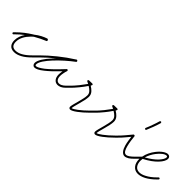

<svg xmlns="http://www.w3.org/2000/svg" viewBox="64 -1165 1840 1840"><g transform="rotate(45 983.5 -245.5)"><path d="M-7 -118C-11 -114 -11 -108 -7 -104C-3 -100 3 -100 7 -104L17 -114C41 -138 65 -159 89 -177C67 -145 53 -108 53 -70C53 -46 59 -25 71 -11C83 4 102 13 130 13C156 13 182 5 209 -10C235 -24 262 -46 289 -73L320 -104C324 -108 324 -114 320 -118C316 -122 310 -122 306 -118L275 -87C249 -61 224 -41 199 -27C176 -14 152 -7 130 -7C110 -7 95 -13 86 -24C77 -35 73 -51 73 -70C73 -120 101 -167 139 -205C146 -212 154 -220 162 -226C201 -249 239 -267 275 -282C275 -282 276 -282 276 -283H277C279 -284 280 -286 281 -289C281 -290 281 -293 280 -295C280 -295 280 -296 279 -296V-297L276 -301C276 -302 275 -302 275 -302C274 -303 274 -303 274 -303L273 -304C272 -304 272 -304 272 -304C271 -304 271 -304 271 -305C270 -305 270 -305 269 -305C268 -305 267 -305 267 -305H266H265C228 -293 187 -272 151 -243C147 -240 142 -237 138 -235C93 -207 48 -173 3 -128Z M306 -118C302 -114 302 -108 306 -104C310 -100 316 -100 320 -104L337 -121C375 -159 416 -196 460 -231C451 -222 443 -214 435 -205C381 -147 344 -91 344 -55C344 -45 347 -37 352 -31C357 -25 364 -21 375 -21C393 -21 421 -33 462 -66C495 -92 537 -131 591 -187C590 -185 590 -182 589 -180C587 -165 585 -150 585 -138C585 -114 591 -95 602 -81C613 -67 629 -59 648 -59C659 -59 672 -62 685 -68C698 -74 711 -84 725 -98L731 -104C735 -108 735 -114 731 -118C727 -122 721 -122 717 -118L711 -112C699 -100 687 -92 676 -86C666 -81 657 -79 648 -79C635 -79 625 -84 617 -94C609 -104 605 -119 605 -138C605 -149 606 -162 609 -176C612 -191 615 -205 620 -219V-220C620 -221 620 -222 620 -223C620 -224 620 -225 619 -225C619 -226 619 -226 619 -227C618 -228 618 -228 617 -229C616 -230 616 -230 616 -230C615 -231 615 -231 615 -231C614 -231 614 -231 614 -231L613 -232H612C611 -232 610 -232 609 -232C608 -232 608 -232 607 -231C606 -231 606 -231 605 -231C604 -230 604 -230 603 -229C538 -159 488 -111 450 -81C414 -54 390 -41 375 -41C372 -41 369 -42 367 -44C365 -46 364 -50 364 -55C364 -88 401 -139 449 -191C500 -246 564 -302 618 -342C618 -342 619 -342 619 -343L620 -344C620 -344 620 -345 621 -345V-346C621 -347 621 -347 621 -347C622 -347 622 -348 622 -349C622 -349 622 -349 622 -350C622 -350 622 -350 622 -351C622 -352 622 -352 622 -352C622 -353 621 -353 621 -353C621 -354 621 -354 621 -355H620V-356C620 -356 620 -357 619 -357L617 -359L616 -360C615 -361 615 -361 614 -361C614 -361 614 -361 613 -361C613 -362 612 -362 612 -362C611 -362 611 -362 610 -362C610 -362 610 -362 609 -362H608C607 -362 607 -362 607 -362C607 -361 606 -361 606 -361C605 -361 605 -361 605 -360C551 -326 501 -290 454 -252C407 -214 363 -175 323 -135Z M717 -118C713 -114 713 -108 717 -104C721 -100 727 -100 731 -104L760 -133C771 -144 791 -166 814 -194C831 -214 849 -239 866 -264C884 -253 896 -244 905 -234C918 -220 922 -206 922 -192C922 -167 912 -126 902 -89C891 -49 881 -13 881 2C881 9 883 13 886 16C889 20 894 22 900 22C913 22 937 10 966 -12C993 -32 1025 -60 1057 -92L1069 -104C1073 -108 1073 -114 1069 -118C1065 -122 1059 -122 1055 -118L1043 -106C1012 -75 981 -48 954 -28C931 -11 912 1 901 2C901 -12 911 -47 921 -84C932 -123 942 -165 942 -192C942 -211 937 -229 920 -247C910 -258 896 -269 878 -280C880 -284 882 -287 883 -290C884 -290 884 -291 884 -292C885 -293 885 -294 885 -295C885 -296 885 -297 885 -297C885 -298 885 -298 885 -298C884 -299 884 -299 884 -299C884 -300 884 -300 883 -300C883 -301 883 -301 883 -301C882 -302 882 -302 882 -302L881 -303H880C880 -304 879 -304 878 -304C877 -305 876 -305 875 -305L831 -304C829 -304 827 -303 825 -302C824 -301 823 -300 822 -298C822 -298 822 -297 821 -297V-296V-295V-294C821 -292 822 -290 823 -288C824 -287 825 -286 827 -285C835 -281 842 -277 849 -274C832 -250 814 -226 798 -206C776 -179 756 -157 746 -147Z M1055 -118C1051 -114 1051 -108 1055 -104C1059 -100 1065 -100 1069 -104L1098 -133C1109 -144 1129 -166 1152 -194C1169 -214 1187 -239 1204 -264C1222 -253 1234 -244 1243 -234C1256 -220 1260 -206 1260 -192C1260 -167 1250 -126 1240 -89C1229 -49 1219 -13 1219 2C1219 9 1221 13 1224 16C1227 20 1232 22 1238 22C1251 22 1275 10 1304 -12C1331 -32 1363 -60 1395 -92L1407 -104C1411 -108 1411 -114 1407 -118C1403 -122 1397 -122 1393 -118L1381 -106C1350 -75 1319 -48 1292 -28C1269 -11 1250 1 1239 2C1239 -12 1249 -47 1259 -84C1270 -123 1280 -165 1280 -192C1280 -211 1275 -229 1258 -247C1248 -258 1234 -269 1216 -280C1218 -284 1220 -287 1221 -290C1222 -290 1222 -291 1222 -292C1223 -293 1223 -294 1223 -295C1223 -296 1223 -297 1223 -297C1223 -298 1223 -298 1223 -298C1222 -299 1222 -299 1222 -299C1222 -300 1222 -300 1221 -300C1221 -301 1221 -301 1221 -301C1220 -302 1220 -302 1220 -302L1219 -303H1218C1218 -304 1217 -304 1216 -304C1215 -305 1214 -305 1213 -305L1169 -304C1167 -304 1165 -303 1163 -302C1162 -301 1161 -300 1160 -298C1160 -298 1160 -297 1159 -297V-296V-295V-294C1159 -292 1160 -290 1161 -288C1162 -287 1163 -286 1165 -285C1173 -281 1180 -277 1187 -274C1170 -250 1152 -226 1136 -206C1114 -179 1094 -157 1084 -147Z M1537 -366C1535 -361 1537 -355 1542 -353C1547 -351 1553 -353 1555 -358C1564 -379 1574 -403 1583 -428C1592 -453 1601 -478 1607 -500C1608 -506 1605 -511 1600 -513C1594 -514 1589 -511 1587 -506C1581 -484 1573 -459 1564 -435C1555 -410 1546 -386 1537 -366ZM1393 -118C1389 -114 1389 -108 1393 -104C1397 -100 1403 -100 1407 -104L1415 -112C1430 -126 1446 -144 1463 -164C1476 -178 1488 -193 1500 -208C1504 -180 1508 -143 1517 -111C1530 -64 1553 -30 1585 -30C1598 -30 1613 -36 1628 -45C1642 -54 1656 -67 1670 -81L1693 -104C1697 -108 1697 -114 1693 -118C1689 -122 1683 -122 1679 -118L1656 -95C1643 -82 1630 -71 1617 -62C1606 -55 1595 -50 1585 -50C1559 -50 1546 -83 1537 -116C1526 -156 1521 -203 1518 -232C1518 -233 1518 -233 1518 -234C1517 -234 1517 -235 1517 -235V-236C1516 -236 1516 -237 1516 -237L1515 -238C1515 -238 1515 -238 1514 -239C1514 -239 1514 -239 1513 -239C1513 -240 1513 -240 1512 -240C1512 -240 1512 -240 1511 -240C1511 -241 1510 -241 1510 -241H1509H1506C1505 -241 1503 -241 1502 -240H1501C1501 -239 1501 -239 1500 -239C1500 -239 1499 -238 1498 -237C1482 -217 1465 -196 1448 -177C1432 -158 1415 -140 1401 -126Z M1679 -118C1675 -114 1675 -108 1679 -104C1683 -100 1689 -100 1693 -104L1704 -115C1704 -113 1704 -111 1704 -109C1704 -80 1711 -53 1726 -34C1741 -14 1763 -1 1794 -1C1816 -1 1843 -8 1872 -23C1900 -38 1931 -61 1963 -93L1974 -104C1978 -108 1978 -114 1974 -118C1970 -122 1964 -122 1960 -118L1949 -107C1918 -76 1889 -55 1862 -41C1837 -27 1814 -21 1794 -21C1771 -21 1753 -30 1742 -46C1730 -62 1724 -84 1724 -109C1724 -118 1725 -127 1726 -135C1783 -164 1826 -196 1854 -226C1885 -258 1899 -288 1899 -307C1899 -317 1896 -325 1890 -331C1884 -337 1876 -340 1866 -340C1840 -340 1798 -312 1764 -267C1738 -234 1716 -191 1708 -147ZM1780 -255C1809 -293 1843 -320 1866 -320C1870 -320 1873 -319 1876 -317C1878 -314 1879 -311 1879 -307C1879 -291 1865 -267 1840 -240C1815 -214 1779 -186 1731 -160C1741 -195 1759 -228 1780 -255Z"/></g></svg>

Font: Mistral SingleLine OTF-SVG Regular
Style: Regular
Weight: 300
Designer: François Chastanet, Élisa Garzelli, Anais Alves, Morgane Autin
Foundry: institut supérieur des arts et du design Toulouse / isdaT
Version: Version 1.000;hotconv 1.0.117;makeotfexe 2.5.65602 DEVELOPME